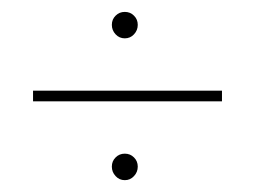

<svg xmlns="http://www.w3.org/2000/svg" viewBox="-20 -529 432 326"><path d="M176.3 -230Q169.9 -236.8 169.9 -246.1Q169.9 -255.4 176.3 -261.7Q182.6 -268.1 191.9 -268.1Q201.2 -268.1 207.5 -261.7Q213.9 -255.4 213.9 -246.1Q213.9 -236.8 207.5 -230Q201.2 -223.1 191.9 -223.1Q182.6 -223.1 176.3 -230ZM176.3 -470.7Q169.9 -477.5 169.9 -486.8Q169.9 -496.1 176.3 -502.4Q182.6 -508.8 191.9 -508.8Q201.2 -508.8 207.5 -502.4Q213.9 -496.1 213.9 -486.8Q213.9 -477.5 207.5 -470.7Q201.2 -463.9 191.9 -463.9Q182.6 -463.9 176.3 -470.7ZM356.9 -356.9H36.1V-375H356.9Z"/></svg>

Font: Rawengulk
Style: Light
Weight: 300
Version: Version 0.92